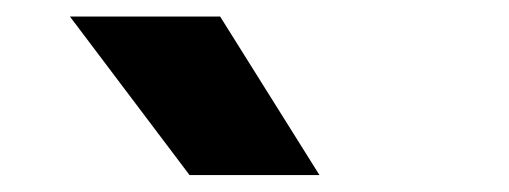

<svg xmlns="http://www.w3.org/2000/svg" viewBox="-20 -828 615 232"><path d="M209 -616.5 64.5 -808H246L366 -616.5Z"/></svg>

Font: Encode Sans Semi Expanded
Style: Bold
Weight: 700
Width: 6
Designer: Multiple Designers
Foundry: Impallari Type
Version: Version 2.000